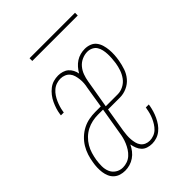

<svg xmlns="http://www.w3.org/2000/svg" viewBox="-198 -783 896 896"><g transform="rotate(-45 250.0 -335.5)"><path d="M100 8Q84 8 69.5 3.5Q55 -1 44 -11Q33 -21 27 -35Q21 -49 19 -64Q17 -79 17.5 -95Q18 -111 21 -127Q24 -147 30.5 -167.5Q37 -188 48.5 -207Q60 -226 76.5 -241.5Q93 -257 112.5 -267Q132 -277 153 -281Q174 -285 194 -285H231L248 -390Q251 -403 252 -416.5Q253 -430 251.5 -443Q250 -456 246.5 -468.5Q243 -481 235 -490.5Q227 -500 215 -505Q203 -510 189 -510Q176 -510 162.5 -505.5Q149 -501 138 -491.5Q127 -482 119 -470Q111 -458 105.5 -445.5Q100 -433 96 -420Q92 -407 90 -394Q90 -392 89.5 -390.5Q89 -389 89 -387H70Q70 -389 70.5 -391Q71 -393 71 -395Q73 -410 78 -425.5Q83 -441 90 -456Q97 -471 107.5 -484.5Q118 -498 131.5 -508.5Q145 -519 160.5 -523.5Q176 -528 192 -528Q206 -528 219.5 -524Q233 -520 243 -511.5Q253 -503 259.5 -490.5Q266 -478 268 -465Q276 -479 286.5 -491Q297 -503 310 -511.5Q323 -520 338 -524Q353 -528 368 -528Q385 -528 400.5 -522Q416 -516 425.5 -503.5Q435 -491 439.5 -475.5Q444 -460 445.5 -443.5Q447 -427 446 -410Q445 -393 442 -376Q438 -353 430.5 -330.5Q423 -308 407.5 -289.5Q392 -271 369.5 -261Q347 -251 324 -251H245L225 -130Q223 -117 222 -103.5Q221 -90 222 -77.5Q223 -65 226 -52.5Q229 -40 236.5 -30Q244 -20 255.5 -15Q267 -10 280 -10Q293 -10 306.5 -15Q320 -20 330 -29.5Q340 -39 347.5 -51Q355 -63 360.5 -75.5Q366 -88 369.5 -101Q373 -114 375 -127Q376 -128 376 -129.5Q376 -131 376 -133H396Q395 -131 395 -129Q395 -127 395 -126Q392 -110 387.5 -95Q383 -80 376 -65Q369 -50 359.5 -36.5Q350 -23 337 -12.5Q324 -2 308.5 3Q293 8 278 8Q263 8 249 3.5Q235 -1 225.5 -11Q216 -21 211 -34Q206 -47 203 -62Q196 -47 185.5 -33.5Q175 -20 161 -10.5Q147 -1 131.5 3.5Q116 8 100 8Q100 8 100 8Q100 8 100 8ZM327 -269Q346 -269 364.5 -278.5Q383 -288 395 -304.5Q407 -321 413.5 -340Q420 -359 423 -378Q425 -393 426 -407Q427 -421 426.5 -435Q426 -449 423 -462.5Q420 -476 413 -487Q406 -498 393.5 -504Q381 -510 367 -510Q349 -510 331 -502Q313 -494 300.5 -479Q288 -464 281.5 -446Q275 -428 272 -410L248 -269ZM103 -10Q117 -10 131.5 -15Q146 -20 157.5 -30.5Q169 -41 177 -53.5Q185 -66 191 -80Q197 -94 200.5 -108Q204 -122 206 -136L228 -267H194Q176 -267 157 -263Q138 -259 120.5 -250Q103 -241 88.5 -227Q74 -213 64 -196Q54 -179 48.5 -160.5Q43 -142 40 -124Q37 -104 37 -84.5Q37 -65 44 -48Q51 -31 67 -20.5Q83 -10 103 -10ZM155 -661V-679H455V-661Z"/></g></svg>

Font: Iosevka SS04 Thin
Style: Italic
Weight: 100
Italic angle: -9°
Monospace: yes
Designer: Belleve Invis
Foundry: Belleve Invis
Version: Version 19.0.0; ttfautohint (v1.8.4)